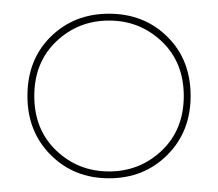

<svg xmlns="http://www.w3.org/2000/svg" viewBox="-20 -720 318 280"><path d="M20 -580Q20 -633 54 -666.5Q88 -700 139 -700Q190 -700 224 -666.5Q258 -633 258 -580Q258 -528 224 -494Q190 -460 139 -460Q88 -460 54 -494Q20 -528 20 -580ZM30 -580Q30 -531 62 -500.5Q94 -470 139 -470Q184 -470 216 -500.5Q248 -531 248 -580Q248 -629 216 -659.5Q184 -690 139 -690Q94 -690 62 -659.5Q30 -629 30 -580Z"/></svg>

Font: Jost* Hairline
Style: Regular
Weight: 100
Version: Version 3.7